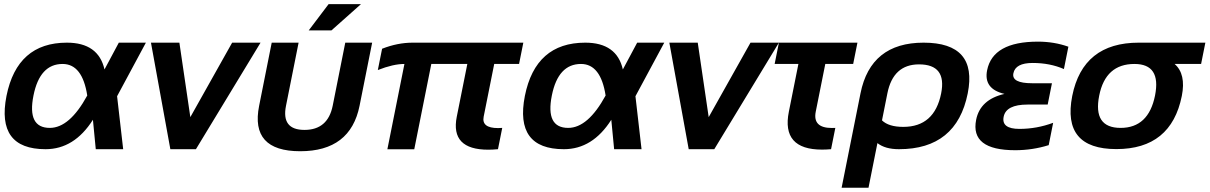

<svg xmlns="http://www.w3.org/2000/svg" viewBox="-20 -718 5821 924"><path d="M11.2 -256.3Q62.5 -512.7 301.8 -512.7Q453.6 -512.7 482.9 -383.8L551.8 -512.7H682.1L543.5 -254.9L572.8 0H440.9L427.2 -141.6Q337.4 0 199.2 0Q-39.1 0 11.2 -256.3ZM219.7 -102.5Q314.9 -102.5 399.9 -258.3Q376.5 -410.2 281.2 -410.2Q171.4 -410.2 141.1 -258.3Q109.9 -102.5 219.7 -102.5Z M706.5 -512.7H843.3L896 -154.3L1097.2 -512.7H1233.9L922.9 0H799.8Z M1227.1 -209 1287.6 -512.7H1417L1356.4 -209Q1333 -92.8 1445.3 -92.8Q1557.6 -92.8 1581.1 -209L1641.6 -512.7H1771L1710.4 -209Q1666.5 9.8 1424.8 9.8Q1183.1 9.8 1227.1 -209ZM1561.5 -698.2H1717.3L1575.2 -571.8H1465.8Z M1818.8 -483.4Q1893.1 -512.7 1966.3 -512.7H2498.5L2478 -410.2H2358.4L2307.6 -156.2Q2296.9 -101.6 2377 -101.6Q2386.2 -101.6 2397 -102.5L2376.5 0Q2351.6 2.4 2330.1 2.4Q2146.5 2.4 2178.2 -156.2L2229 -410.2H2055.7L1973.6 0.5H1844.2L1926.3 -410.2Q1872.6 -410.2 1798.3 -380.9Z M2505.9 -256.3Q2557.1 -512.7 2796.4 -512.7Q2948.2 -512.7 2977.5 -383.8L3046.4 -512.7H3176.8L3038.1 -254.9L3067.4 0H2935.5L2921.9 -141.6Q2832 0 2693.8 0Q2455.6 0 2505.9 -256.3ZM2714.4 -102.5Q2809.6 -102.5 2894.5 -258.3Q2871.1 -410.2 2775.9 -410.2Q2666 -410.2 2635.7 -258.3Q2604.5 -102.5 2714.4 -102.5Z M3201.2 -512.7H3337.9L3390.6 -154.3L3591.8 -512.7H3728.5L3417.5 0H3294.4Z M3728.5 -512.7H4106.4L4085.9 -410.2H3951.7L3905.8 -180.7Q3890.1 -102.1 3983.4 -102.1Q3991.2 -102.1 4000 -102.5L3979.5 0Q3956.5 2 3936 2Q3739.7 2 3776.4 -180.7L3822.3 -410.2H3708Z M4224.6 -138.7Q4256.8 -107.4 4327.1 -107.4Q4477.1 -107.4 4509.3 -268.6Q4537.1 -408.2 4402.8 -408.2Q4278.3 -408.2 4250.5 -268.6ZM4424.8 -512.7Q4686 -512.7 4637.2 -268.6Q4583.5 0 4306.2 0Q4239.7 0 4202.6 -29.3L4159.7 185.5H4030.3L4121.1 -268.6Q4169.9 -512.7 4424.8 -512.7Z M5100.1 -385.7Q5032.7 -415 4949.7 -415Q4866.7 -415 4856.9 -365.2Q4847.2 -317.4 4947.3 -317.4H5042.5L5022 -214.8H4925.3Q4821.8 -214.8 4810.1 -156.2Q4798.3 -97.7 4886.2 -97.7Q4969.2 -97.7 5048.3 -127L5026.9 -19.5Q4948.7 4.9 4865.7 4.9Q4648.4 4.9 4677.7 -141.6Q4697.3 -239.3 4814 -266.1Q4712.4 -290 4730.5 -379.9Q4757.8 -517.6 4975.1 -517.6Q5053.2 -517.6 5121.6 -493.2Z M5373 -102.5Q5507.3 -102.5 5538.6 -258.3Q5568.8 -410.2 5439.5 -410.2Q5300.3 -410.2 5270 -258.3Q5238.8 -102.5 5373 -102.5ZM5140.1 -256.3Q5191.4 -512.7 5460 -512.7H5780.8L5760.3 -410.2H5632.8Q5688.5 -361.8 5667.5 -256.3Q5616.2 -0.5 5352.5 -0.5Q5089.8 -0.5 5140.1 -256.3Z"/></svg>

Font: Sansation
Style: Bold Italic
Weight: 700
Designer: Bernd Montag
Version: Version 1.301